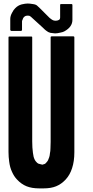

<svg xmlns="http://www.w3.org/2000/svg" viewBox="-20 -1043 520 1068"><path d="M393.6 -835Q393.6 -622.1 393.6 -196.3Q393.6 -145.5 380.9 -107.4Q369.1 -70.3 345.7 -44.9Q321.3 -18.6 292 -6.8Q263.7 4.9 221.7 4.9Q220.7 4.9 218.8 4.9Q216.8 4.9 214.8 4.9Q213.9 4.9 211.9 4.9Q208 4.9 205.1 4.9Q201.2 4.9 198.2 4.9Q157.2 4.9 127.9 -6.8Q98.6 -18.6 74.2 -44.9Q57.6 -62.5 46.9 -86.9Q35.2 -111.3 31.2 -143.6Q29.3 -156.2 28.3 -169.9Q27.3 -182.6 27.3 -197.3Q27.3 -277.3 27.3 -437.5Q27.3 -570.3 27.3 -835Q27.3 -837.9 28.3 -838.9Q30.3 -839.8 32.2 -839.8Q73.2 -839.8 154.3 -839.8Q156.2 -839.8 158.2 -838.9Q159.2 -837.9 159.2 -835Q159.2 -642.6 159.2 -256.8Q159.2 -238.3 160.2 -222.7Q161.1 -206.1 163.1 -193.4Q165 -180.7 167 -170.9Q169.9 -161.1 173.8 -153.3Q177.7 -146.5 182.6 -141.6Q187.5 -135.7 193.4 -132.8Q198.2 -130.9 204.1 -129.9Q209 -127.9 215.8 -127Q218.8 -127.9 221.7 -128.9Q224.6 -129.9 228.5 -130.9Q234.4 -133.8 238.3 -139.6Q243.2 -144.5 247.1 -151.4Q251 -159.2 253.9 -168.9Q256.8 -177.7 257.8 -190.4Q260.7 -202.1 260.7 -218.8Q261.7 -234.4 261.7 -252.9Q261.7 -447.3 261.7 -835.9Q261.7 -838.9 263.7 -839.8Q264.6 -840.8 267.6 -840.8Q307.6 -840.8 387.7 -840.8Q390.6 -840.8 392.6 -838.9Q393.6 -837.9 393.6 -835.9Q393.6 -835.9 393.6 -835ZM37.1 -876Q37.1 -896.5 37.1 -937.5Q37.1 -954.1 46.9 -971.7Q55.7 -989.3 64.5 -997.1Q79.1 -1012.7 100.6 -1018.6Q121.1 -1023.4 133.8 -1023.4Q145.5 -1023.4 162.1 -1020.5Q179.7 -1018.6 187.5 -1010.7Q192.4 -1005.9 203.1 -996.1Q216.8 -982.4 233.4 -965.8Q250 -949.2 252.9 -946.3Q253.9 -945.3 255.9 -943.4Q266.6 -934.6 272.5 -931.6Q278.3 -927.7 290 -927.7Q298.8 -927.7 306.6 -931.6Q314.5 -934.6 314.5 -946.3Q314.5 -968.8 314.5 -1015.6Q314.5 -1017.6 315.4 -1018.6Q316.4 -1020.5 319.3 -1020.5Q338.9 -1020.5 377.9 -1020.5Q379.9 -1020.5 381.8 -1018.6Q382.8 -1017.6 382.8 -1015.6Q382.8 -987.3 382.8 -932.6Q382.8 -913.1 372.1 -897.5Q361.3 -881.8 338.9 -869.1Q331.1 -864.3 314.5 -861.3Q298.8 -857.4 287.1 -857.4Q286.1 -857.4 286.1 -857.4Q286.1 -857.4 285.2 -857.4Q270.5 -858.4 259.8 -860.4Q248 -863.3 237.3 -872.1Q232.4 -875 216.8 -890.6Q200.2 -905.3 184.6 -919.9Q171.9 -930.7 163.1 -939.5Q153.3 -948.2 151.4 -950.2Q147.5 -953.1 143.6 -955.1Q139.6 -956.1 134.8 -956.1Q129.9 -956.1 125 -955.1Q121.1 -954.1 117.2 -951.2Q113.3 -949.2 110.4 -944.3Q107.4 -940.4 106.4 -935.5Q103.5 -930.7 102.5 -924.8Q102.5 -918.9 102.5 -910.2Q102.5 -898.4 102.5 -876Q102.5 -874 100.6 -873Q99.6 -871.1 96.7 -871.1Q79.1 -871.1 43 -871.1Q41 -871.1 39.1 -873Q37.1 -875 37.1 -876Z"/></svg>

Font: Typeface
Style: Regular
Weight: 400
Version: Version 1.0